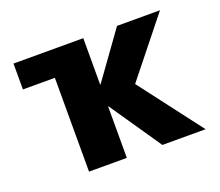

<svg xmlns="http://www.w3.org/2000/svg" viewBox="-93 -652 898 783"><g transform="rotate(-20 356.0 -260.0)"><path d="M31.2 -407.2V-519.5H334V-318.4H335.9L480.5 -519.5H667L468.8 -271.5L675.8 0H488.3L335.9 -222.7H334V0H169.9V-407.2Z"/></g></svg>

Font: GenEi M Gothic v2 Heavy
Style: Regular
Weight: 800
Version: Version 2.0